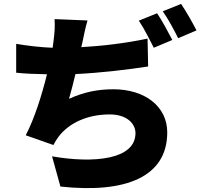

<svg xmlns="http://www.w3.org/2000/svg" viewBox="-20 -896 1040 985"><path d="M737 -698C619 -673 501 -660 397 -654L403 -680C411 -716 417 -751 429 -791L260 -798C262 -762 261 -736 255 -688C254 -677 252 -665 250 -651C191 -653 123 -661 63 -671V-523C108 -518 163 -516 221 -515C195 -409 157 -288 112 -202L254 -152C263 -169 270 -181 280 -194C335 -267 431 -309 543 -309C629 -309 675 -263 675 -213C675 -76 458 -57 247 -94L290 61C621 97 838 14 838 -217C838 -350 723 -438 562 -438C482 -438 411 -424 334 -389C345 -428 357 -472 367 -516C497 -522 644 -540 740 -555ZM692 -790C719 -751 748 -692 769 -651L864 -691C846 -726 811 -791 786 -828ZM815 -838C842 -800 874 -741 894 -700L988 -740C971 -774 935 -838 909 -876Z"/></svg>

Font: Noto Sans CJK Black
Style: Bold
Weight: 900
Designer: Ryoko NISHIZUKA (kana & ideographs); Paul D. Hunt (Latin, Greek & Cyrillic); Wenlong ZHANG (bopomofo); Sandoll Communica
Foundry: Adobe Systems Incorporated
Version: Version 1.000;PS 1;hotconv 1.0.78;makeotf.lib2.5.61930